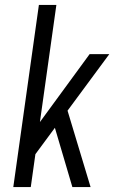

<svg xmlns="http://www.w3.org/2000/svg" viewBox="-20 -760 464 780"><path d="M82 -182 344 -540H424L96 -96ZM138 -740H209L105 0H34ZM192 -278 247 -335 348 0H274Z"/></svg>

Font: Pathway Extreme Condensed Light
Style: Italic
Weight: 300
Width: 3
Italic angle: -8°
Version: Version 1.001;gftools[0.9.26]